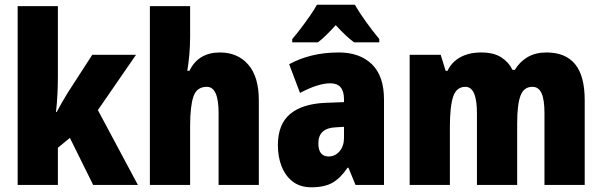

<svg xmlns="http://www.w3.org/2000/svg" viewBox="-20 -837 2558 816"><path d="M226 -510Q226 -473 224 -434.5Q222 -396 218 -361H221Q232 -382 245 -404.5Q258 -427 268 -443L372 -604H558L396 -369L566 -51H376L277 -251L226 -209V-51H55V-811H226Z M788 -681Q788 -639 784.5 -602.5Q781 -566 776 -536H785Q823 -614 915 -614Q990 -614 1035 -562.5Q1080 -511 1080 -411V-51H909V-357Q909 -468 859 -468Q816 -468 802 -426.5Q788 -385 788 -301V-51H617V-811H788Z M1420 -614Q1509 -614 1560.5 -564Q1612 -514 1612 -414V-51H1491L1461 -124H1457Q1428 -81 1394 -61Q1360 -41 1303 -41Q1256 -41 1224.5 -65Q1193 -89 1177 -129.5Q1161 -170 1161 -220Q1161 -309 1213 -352.5Q1265 -396 1364 -400L1442 -403V-415Q1442 -483 1384 -483Q1332 -483 1255 -442L1209 -564Q1252 -588 1305 -601Q1358 -614 1420 -614ZM1408 -296Q1333 -293 1333 -228Q1333 -172 1377 -172Q1404 -172 1423 -194Q1442 -216 1442 -251V-298ZM1488 -817Q1507 -784 1535 -745Q1563 -706 1592 -671V-657H1485Q1467 -670 1448 -688Q1429 -706 1407 -730Q1384 -705 1365.5 -687Q1347 -669 1331 -657H1222V-671Q1237 -688 1257.5 -715Q1278 -742 1297.5 -770Q1317 -798 1327 -817Z M2303 -614Q2383 -614 2424 -564.5Q2465 -515 2465 -411V-51H2294V-356Q2294 -414 2281.5 -441Q2269 -468 2243 -468Q2206 -468 2192 -430Q2178 -392 2178 -313V-51H2007V-356Q2007 -468 1958 -468Q1920 -468 1906 -426.5Q1892 -385 1892 -297V-51H1721V-604H1853L1874 -536H1882Q1899 -573 1936 -593.5Q1973 -614 2025 -614Q2078 -614 2110 -593.5Q2142 -573 2158 -540H2168Q2189 -575 2222.5 -594.5Q2256 -614 2303 -614Z"/></svg>

Font: Noto Sans Tamil UI Condensed Black
Style: Regular
Weight: 900
Width: 3
Designer: Jelle Bosma - Monotype Design Team
Foundry: Monotype Imaging Inc.
Version: Version 2.004; ttfautohint (v1.8.4.7-5d5b)